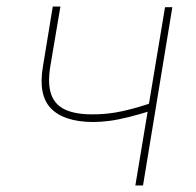

<svg xmlns="http://www.w3.org/2000/svg" viewBox="-20 -568 600 588"><path d="M507.8 -545.9 418 0H394.5L485.4 -545.9ZM455.1 -256.8 451.2 -231.4Q407.2 -217.8 374.3 -209.5Q341.3 -201.2 314.9 -197.8Q288.6 -194.3 263.7 -194.3Q175.3 -195.3 136 -236.1Q96.7 -276.9 111.3 -363.3L141.6 -547.9H165L133.8 -363.3Q125.5 -310.5 137 -278.6Q148.4 -246.6 179.7 -232.2Q210.9 -217.8 261.7 -217.8Q308.6 -217.3 356 -227.8Q403.3 -238.3 455.1 -256.8Z"/></svg>

Font: Inter Tight Thin
Style: Italic
Weight: 250
Italic angle: -9.39999°
Designer: Rasmus Andersson
Foundry: rsms
Version: Version 3.004